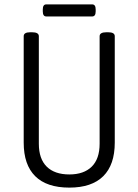

<svg xmlns="http://www.w3.org/2000/svg" viewBox="-20 -849 630 875"><path d="M296 6Q193 6 140.5 -46Q88 -98 88 -199V-684Q88 -702 118 -702H126Q157 -702 157 -684V-194Q157 -125 193 -89.5Q229 -54 296 -54Q362 -54 398 -89.5Q434 -125 434 -194V-684Q434 -702 465 -702H473Q503 -702 503 -684V-199Q503 -98 450.5 -46Q398 6 296 6ZM191 -774Q175 -774 175 -797V-806Q175 -829 191 -829H400Q416 -829 416 -806V-797Q416 -774 400 -774Z"/></svg>

Font: Asap Condensed Light
Style: Regular
Weight: 300
Width: 3
Designer: Pablo Cosgaya
Foundry: Omnibus-Type
Version: Version 3.001; ttfautohint (v1.8.4.7-5d5b)